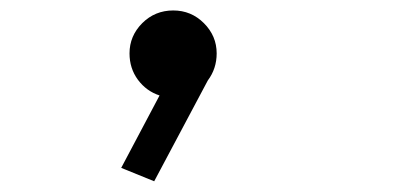

<svg xmlns="http://www.w3.org/2000/svg" viewBox="-20 -168 750 358"><path d="M384 -68.5Q384 -40 367.5 -18L267.5 170L206 145L277.5 10Q253 2 237.2 -19.2Q221.5 -40.5 221.5 -68.5Q221.5 -101 245.2 -124.8Q269 -148.5 303 -148.5Q336.5 -148.5 360.2 -124.8Q384 -101 384 -68.5Z"/></svg>

Font: League Mono Medium
Style: Regular
Weight: 500
Width: 6
Designer: Tyler Finck
Foundry: The League of Moveable Type / Tyler Finck
Version: Version 2.300;RELEASE